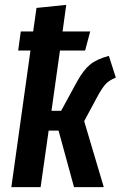

<svg xmlns="http://www.w3.org/2000/svg" viewBox="-20 -774 511 794"><path d="M459 -453.1Q430.7 -441.4 417 -426.5Q403.3 -411.6 384.8 -378.4Q384.3 -377 383.8 -376Q383.3 -375 382.3 -373.5Q381.3 -372.1 380.9 -371.1L328.1 -272.9L409.2 0H286.1L222.2 -233.9H181.2L147.9 0H26.9L106 -564.9H55.2L65.9 -644H117.2L130.9 -741.2L253.9 -753.9L238.8 -644H353L332 -564.9H228L192.9 -315.9H232.9L298.8 -437Q325.2 -484.4 352.3 -506.8Q379.4 -529.3 430.2 -543Z"/></svg>

Font: Fira Sans Compressed Medium
Style: Italic
Weight: 500
Width: 3
Italic angle: -8°
Designer: Carrois Corporate & Edenspiekermann AG
Foundry: Carrois Corporate GbR & Edenspiekermann AG
Version: Version 4.203;PS 004.203;hotconv 1.0.88;makeotf.lib2.5.64775